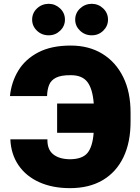

<svg xmlns="http://www.w3.org/2000/svg" viewBox="-20 -976 736 1006"><path d="M34.2 -246.1H228.5Q227.1 -192.9 258.8 -167.5Q290.5 -142.1 346.7 -141.6Q411.6 -142.1 438.5 -174.8Q465.3 -207.5 470.7 -280.3H279.3V-433.6H471.2Q465.3 -511.2 437.5 -546.9Q409.7 -582.5 350.6 -582Q300.8 -582.5 274.2 -569.3Q247.6 -556.2 237.5 -531.5Q227.5 -506.8 226.6 -472.7H32.2Q39.6 -545.9 75.9 -606Q112.3 -666 180.7 -701.7Q249 -737.3 350.6 -737.3Q445.8 -737.3 516.1 -694.3Q586.4 -651.4 625.5 -572.3Q664.6 -493.2 664.1 -383.8V-340.8Q664.6 -231.4 627 -152.8Q589.4 -74.2 518.3 -32.2Q447.3 9.8 346.7 9.8Q254.9 9.8 185.5 -21.5Q116.2 -52.7 76.9 -110.4Q37.6 -168 34.2 -246.1ZM235.4 -791Q198.7 -791 173.6 -815.2Q148.4 -839.4 148.4 -873Q148.4 -907.7 173.6 -931.6Q198.7 -955.6 235.4 -956.1Q270 -955.6 295.2 -931.6Q320.3 -907.7 320.3 -873Q320.3 -839.4 295.2 -815.2Q270 -791 235.4 -791ZM460.9 -791Q424.8 -791 399.4 -815.2Q374 -839.4 374 -873Q374 -907.7 399.4 -931.6Q424.8 -955.6 460.9 -956.1Q496.1 -955.6 521 -931.6Q545.9 -907.7 545.9 -873Q545.9 -839.4 521 -815.2Q496.1 -791 460.9 -791Z"/></svg>

Font: Inter Tight Black
Style: Regular
Weight: 900
Designer: Rasmus Andersson
Foundry: rsms
Version: Version 3.004; ttfautohint (v1.8.4.7-5d5b)